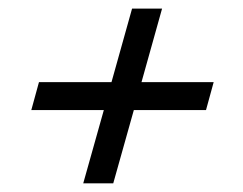

<svg xmlns="http://www.w3.org/2000/svg" viewBox="-20 -436 563 444"><path d="M220.1 -181.5H52.4L70.1 -246H237.8L285.4 -416.1H354.8L307.2 -246H474.1L456.4 -181.5H289.5L241.9 -12.1H172.5Z"/></svg>

Font: Playfair Micro SmCond SmLight
Style: Italic
Weight: 360
Width: 4
Italic angle: -15.6°
Designer: Claus Eggers Sørensen
Foundry: Claus Eggers Sørensen
Version: Version 2.203;Glyphs 3.3 (3326)